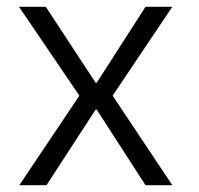

<svg xmlns="http://www.w3.org/2000/svg" viewBox="-20 -546 588 566"><path d="M36 -526H115L262 -302H265L409 -526H488L312 -264L488 0H409L265 -223H262L117 0H37L214 -264Z"/></svg>

Font: Lopes Sans Light
Style: Regular
Weight: 300
Designer: Gabriel Lam, Diego Maldonado
Foundry: TypeRant, Foresti Design
Version: Version 4.000